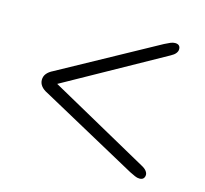

<svg xmlns="http://www.w3.org/2000/svg" viewBox="-73 -643 642 602"><g transform="rotate(15 248.0 -342.0)"><path d="M96 -345V-339L422 -520.5Q432.5 -526 437.5 -532.5Q442.5 -539 442.5 -545Q443 -552.5 438.8 -557Q434.5 -561.5 425.5 -561.5Q418.5 -561.5 410.8 -558.2Q403 -555 392.5 -549.5L79 -377.5Q65.5 -371 58.5 -362.2Q51.5 -353.5 51.5 -342Q51.5 -331 58.5 -322Q65.5 -313 79 -306.5L394 -134Q404.5 -129 412 -125.5Q419.5 -122 427 -122Q436 -122 440 -126.8Q444 -131.5 444 -138.5Q444 -144.5 439 -151Q434 -157.5 423.5 -163Z"/></g></svg>

Font: Fraunces 48pt Soft Wonky Light
Style: Regular
Weight: 300
Version: Version 1.000;[b76b70a41]